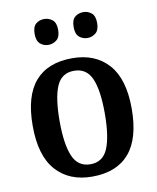

<svg xmlns="http://www.w3.org/2000/svg" viewBox="-85 -816 729 892"><g transform="rotate(-10 279.5 -370.0)"><path d="M278 10Q170 10 108 -59.5Q46 -129 46 -270Q46 -410 105.5 -479Q165 -548 281 -548Q389 -548 451 -479Q513 -410 513 -270Q513 -129 453.5 -59.5Q394 10 278 10ZM280 -48Q339 -48 362.5 -104.5Q386 -161 386 -270Q386 -379 362 -434Q338 -489 279 -489Q220 -489 196.5 -434Q173 -379 173 -270Q173 -161 197 -104.5Q221 -48 280 -48ZM369 -628Q346 -628 329.5 -642Q313 -656 313 -689Q313 -723 329.5 -736.5Q346 -750 369 -750Q390 -750 407 -736.5Q424 -723 424 -689Q424 -656 407 -642Q390 -628 369 -628ZM184 -628Q162 -628 145.5 -642Q129 -656 129 -689Q129 -723 145.5 -736.5Q162 -750 184 -750Q206 -750 223 -736.5Q240 -723 240 -689Q240 -656 223 -642Q206 -628 184 -628Z"/></g></svg>

Font: Noto Serif Ethiopic SemiCondensed SemiBold
Style: Regular
Weight: 600
Width: 4
Designer: Monotype Design Team
Foundry: Monotype Imaging Inc.
Version: Version 2.102; ttfautohint (v1.8.4.7-5d5b)